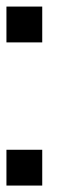

<svg xmlns="http://www.w3.org/2000/svg" viewBox="-20 -576 262 596"><path d="M111.1 0H0V-111.1H111.1ZM111.1 -444.4H0V-555.6H111.1Z"/></svg>

Font: Pixeloid Sans
Style: Regular
Weight: 400
Designer: GGBotNet
Foundry: GGBotNet
Version: 0.5